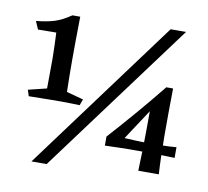

<svg xmlns="http://www.w3.org/2000/svg" viewBox="-81 -783 1001 922"><g transform="rotate(10 419.5 -322.5)"><path d="M240 -677Q239 -615 238.5 -562Q238 -509 238 -464Q238 -431 238.5 -389Q239 -347 240 -310L322 -288L311 -258Q288 -259 258.5 -259.5Q229 -260 193 -260Q163 -260 125 -259Q87 -258 63 -258L53 -288L143 -310Q143 -337 143.5 -378Q144 -419 144 -459Q144 -485 142.5 -519.5Q141 -554 140 -582L51 -581L34 -620Q85 -625 121.5 -636Q158 -647 202 -677ZM739 -415Q737 -290 737.5 -183.5Q738 -77 743 3H643Q645 -50 646 -95Q647 -140 647.5 -186.5Q648 -233 648 -288Q622 -248 606 -224Q590 -200 578 -181.5Q566 -163 551 -140Q569 -139 602 -137.5Q635 -136 667 -136Q702 -136 734.5 -136.5Q767 -137 804 -140V-88Q762 -90 723 -90.5Q684 -91 638 -91Q607 -91 582.5 -91Q558 -91 531 -90Q504 -89 464 -88V-132Q529 -204 586 -270.5Q643 -337 706 -415ZM130 48 678 -693H753L204 48Z"/></g></svg>

Font: Ruwudu SemiBold
Style: Regular
Weight: 600
Designer: Becca Hirsbrunner Spalinger
Foundry: SIL International
Version: Version 3.000